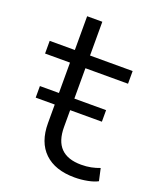

<svg xmlns="http://www.w3.org/2000/svg" viewBox="-124 -713 651 796"><g transform="rotate(20 201.5 -315.0)"><path d="M301 8Q215 8 168 -37Q121 -82 121 -166V-433H11V-489H122V-638H189V-489H377V-433H189V-174Q189 -112 219 -81.5Q249 -51 309 -51Q332 -51 352 -55Q372 -59 390 -66L402 -12Q386 -3 358 2.5Q330 8 301 8ZM37 -248V-299H329V-248Z"/></g></svg>

Font: Nunito Sans 10pt SemiExpanded Light
Style: Regular
Weight: 300
Width: 6
Designer: Vernon Adams
Foundry: Vernon Adams
Version: Version 3.101;gftools[0.9.27]